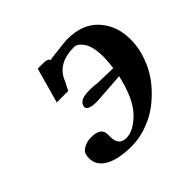

<svg xmlns="http://www.w3.org/2000/svg" viewBox="-119 -578 723 723"><g transform="rotate(-45 243.0 -216.5)"><path d="M356.9 -208 273.9 -202.1Q262.7 -201.2 257.8 -201.2Q241.7 -199.2 230 -199.2Q182.1 -199.2 182.1 -219.2Q182.1 -222.2 183.1 -224.1Q189 -250 240.2 -250Q259.3 -250 267.1 -249Q267.1 -249 280.8 -247.1L362.8 -245.1Q366.7 -272 367.2 -298.8Q367.2 -355 350.1 -380.4Q333 -405.8 314 -405.8Q232.9 -405.8 204.1 -349.1L201.2 -342.3Q198.2 -335.9 192.6 -325Q187 -314 182.1 -304.2H121.1L160.2 -444.8H190.9Q210 -444.8 215.8 -437Q218.8 -434.1 217.8 -433.1Q219.7 -433.1 226.1 -435.1Q303.2 -444.8 317.9 -444.8Q398.9 -444.8 442.4 -396.5Q485.8 -348.1 485.8 -275.9Q485.8 -249 480 -222.2Q462.9 -147.9 414.1 -92.5Q365.2 -37.1 310.5 -12.5Q255.9 12.2 204.1 12.2Q134.3 12.2 96.2 -9.3Q58.1 -30.8 58.1 -68.8Q58.1 -81.1 60.1 -86.9Q62 -100.1 79.6 -110.1Q97.2 -120.1 119.1 -120.1Q172.4 -120.1 171.9 -83V-80.1V-69.8Q171.9 -23.9 211.9 -23.9Q251 -23.9 293 -67.4Q335 -110.8 356.9 -208Z"/></g></svg>

Font: Linux Libertine O
Style: Semibold Italic
Weight: 600
Italic angle: -11.5°
Designer: Philipp H. Poll
Foundry: Philipp H. Poll
Version: Version 5.1.2